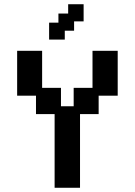

<svg xmlns="http://www.w3.org/2000/svg" viewBox="-20 -876 637 907"><path d="M238 11V-337H150V-424H61V-636H179V-461H268V-374H328V-461H417V-636H536V-424H446V-337H358V11ZM212 -689V-769H256V-812H302V-856H375V-775H330V-731H286V-689Z"/></svg>

Font: Pixelify Sans SemiBold
Style: Regular
Weight: 600
Designer: Stefie Justprince
Foundry: Typecalism Foundryline
Version: Version 1.000